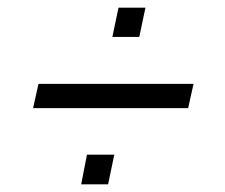

<svg xmlns="http://www.w3.org/2000/svg" viewBox="-20 -502 585 499"><path d="M272 -406 288 -482H358L342 -406ZM66 -221 80 -284H483L469 -221ZM191 -23 206 -100H277L261 -23Z"/></svg>

Font: Saira
Style: Italic
Weight: 400
Italic angle: -12°
Designer: Hector Gatti with collaboration of the Omnibus-Type team
Foundry: Omnibus-Type
Version: Version 1.100; ttfautohint (v1.8.3)